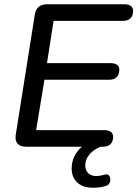

<svg xmlns="http://www.w3.org/2000/svg" viewBox="-20 -690 646 903"><path d="M54 -56 144 -623Q148 -646 162.5 -658Q177 -670 200 -670H564Q584 -670 595 -662Q606 -654 606 -639Q606 -616 593.5 -604Q581 -592 560 -592H232L201 -393H500Q520 -393 530.5 -385Q541 -377 541 -362Q541 -339 528.5 -327Q516 -315 495 -315H189L150 -78H470Q490 -78 501 -70Q512 -62 512 -47Q512 -24 499.5 -12Q487 0 465 0H453Q419 14 400 37Q381 60 381 88Q381 111 395 124.5Q409 138 434 138Q448 138 470 132Q476 130 479 130Q489 130 494 137Q499 144 499 155Q499 164 494.5 172Q490 180 482 183Q455 193 417 193Q369 193 343 168Q317 143 317 103Q317 43 365 0H103Q75 0 62.5 -14.5Q50 -29 54 -56Z"/></svg>

Font: SN Pro
Style: Italic
Weight: 400
Italic angle: -9°
Designer: Tobias Whetton
Foundry: Supernotes
Version: Version 1.003